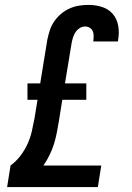

<svg xmlns="http://www.w3.org/2000/svg" viewBox="-20 -763 540 783"><path d="M9 0 23 -88Q46 -105 63.5 -128Q81 -151 92.5 -176.5Q104 -202 110 -228.5Q116 -255 121 -282L133 -356H92V-423H144L173 -601Q177 -620 183 -639Q189 -658 201 -675.5Q213 -693 229 -706.5Q245 -720 264 -728.5Q283 -737 302.5 -740Q322 -743 341 -743Q370 -743 396.5 -734.5Q423 -726 440 -706Q457 -686 462 -658.5Q467 -631 462 -603Q462 -600 461.5 -598Q461 -596 461 -594H360Q360 -595 360.5 -596Q361 -597 361 -598Q362 -607 362 -617.5Q362 -628 358 -636.5Q354 -645 345.5 -650Q337 -655 327 -655Q315 -655 304.5 -648Q294 -641 287.5 -631Q281 -621 277.5 -609.5Q274 -598 272 -587L245 -423H332V-356H234L220 -268Q216 -244 211.5 -221Q207 -198 200 -175.5Q193 -153 182 -130.5Q171 -108 157 -88H393L379 0Z"/></svg>

Font: Iosevka Curly Slab SmBdObl
Style: Regular
Weight: 600
Italic angle: -9°
Monospace: yes
Designer: Belleve Invis
Foundry: Belleve Invis
Version: Version 11.0.0; ttfautohint (v1.8.3)